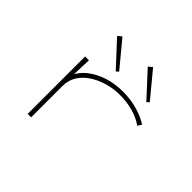

<svg xmlns="http://www.w3.org/2000/svg" viewBox="-157 -869 1064 1064"><g transform="rotate(45 375.0 -336.5)"><path d="M177 1V-449H207L203 -335Q231 -389 302 -424.5Q373 -460 466 -460Q524 -460 578 -444.5Q632 -429 668 -405L653 -382Q614 -409 566.5 -422Q519 -435 464 -435Q414 -435 368 -421.5Q322 -408 284.5 -383.5Q247 -359 225.5 -324Q204 -289 204 -245V1ZM356 -510 222 -655 245 -674 370 -523ZM596 -510 462 -655 485 -674 610 -523Z"/></g></svg>

Font: Inconsolata ExtraExpanded ExtraLight
Style: Regular
Weight: 200
Width: 8
Monospace: yes
Designer: Raph Levien, Cyreal, Brenton Simpson
Foundry: Raph Levien, Cyreal, Google
Version: Version 3.100; ttfautohint (v1.8.4.7-5d5b)